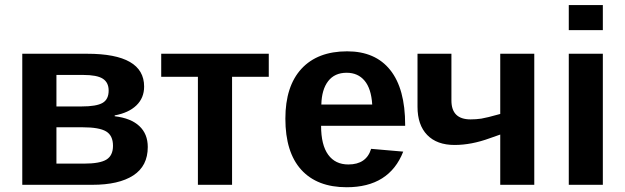

<svg xmlns="http://www.w3.org/2000/svg" viewBox="-20 -745 2521 774"><path d="M331.5 -528.3Q561 -528.3 561 -396Q561 -350.1 529.8 -320.1Q498.5 -290 442.4 -279.8V-276.4Q507.8 -268.6 541.7 -236.8Q575.7 -205.1 575.7 -152.3Q575.7 -75.7 517.3 -37.8Q459 0 352.1 0H69.8V-528.3ZM207.5 -85.4H318.4Q382.8 -85.4 409.2 -101.8Q435.5 -118.2 435.5 -157.2Q435.5 -198.7 407.7 -215.3Q379.9 -231.9 313 -231.9H207.5ZM207.5 -442.9V-315.9H309.1Q368.7 -315.9 393.3 -330.1Q418 -344.2 418 -379.9Q418 -412.6 394.5 -427.7Q371.1 -442.9 315.4 -442.9Z M629.9 -528.3H1063.5V-435.5H915.5V0H777.8V-435.5H629.9Z M1377.4 9.8Q1258.3 9.8 1194.3 -60.8Q1130.4 -131.3 1130.4 -266.6Q1130.4 -397.5 1195.3 -467.8Q1260.3 -538.1 1379.4 -538.1Q1493.2 -538.1 1553.2 -462.6Q1613.3 -387.2 1613.3 -241.7V-237.8H1274.4Q1274.4 -160.6 1303 -121.3Q1331.5 -82 1384.3 -82Q1457 -82 1476.1 -145L1605.5 -133.8Q1549.3 9.8 1377.4 9.8ZM1377.4 -451.7Q1329.1 -451.7 1303 -418Q1276.9 -384.3 1275.4 -323.7H1480.5Q1476.6 -387.7 1449.7 -419.7Q1422.9 -451.7 1377.4 -451.7Z M1799.8 -528.3V-339.8Q1799.8 -263.7 1877 -263.7Q1899.4 -263.7 1920.2 -266.8Q1940.9 -270 1996.6 -285.6V-528.3H2133.8V0H1996.6V-202.6L1955.1 -188Q1880.4 -160.6 1812.5 -160.6Q1741.2 -160.6 1702.1 -200.9Q1663.1 -241.2 1663.1 -314.5V-528.3Z M2272.9 -623.5V-724.6H2410.2V-623.5ZM2272.9 0V-528.3H2410.2V0Z"/></svg>

Font: Liberation Sans
Style: Bold
Weight: 700
Designer: Steve Matteson
Foundry: Ascender Corporation
Version: Version 2.1.5